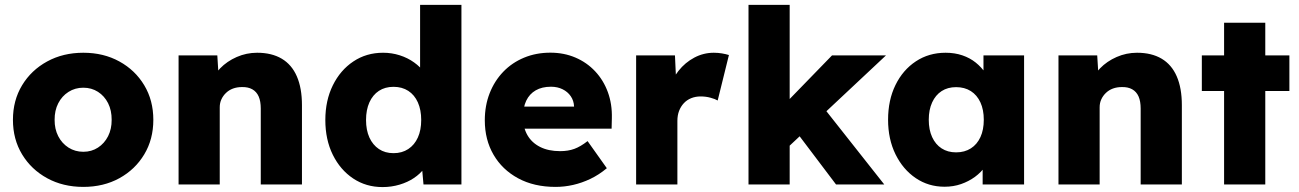

<svg xmlns="http://www.w3.org/2000/svg" viewBox="-20 -760 5353 791"><path d="M323.3 10Q239.9 10 174.3 -25.8Q108.7 -61.7 71 -124Q33.3 -186.3 33.3 -266.3Q33.3 -346.4 71 -408.7Q108.7 -471 174.3 -506.8Q239.9 -542.7 323.3 -542.7Q406.7 -542.7 471.8 -506.8Q537 -471 574.3 -408.7Q611.7 -346.4 611.7 -266.3Q611.7 -186.3 574.3 -124Q537 -61.7 471.8 -25.8Q406.7 10 323.3 10ZM323.3 -134.7Q357.1 -134.7 383.6 -151.9Q410.2 -169.2 425.3 -198.9Q440.3 -228.7 440 -266.3Q440.3 -305 425.3 -334.9Q410.2 -364.7 383.6 -381.7Q357.1 -398.7 323.3 -398.7Q289.3 -398.7 262.2 -381.4Q235.1 -364.2 219.9 -334.4Q204.7 -304.7 205 -266.3Q204.7 -228.7 219.9 -198.9Q235.1 -169.2 262.2 -151.9Q289.3 -134.7 323.3 -134.7Z M715.7 0V-531.7H875.3L882 -423.7L847.3 -411.7Q858 -448.7 886.7 -478.2Q915.3 -507.7 955.3 -525.2Q995.3 -542.7 1039.3 -542.7Q1099.3 -542.7 1140.7 -518.2Q1182 -493.7 1203 -445.3Q1224 -397 1224 -326.7V0H1054.3V-313Q1054.3 -342.7 1045.7 -362.5Q1037 -382.3 1019.3 -392.2Q1001.7 -402 976.7 -401.3Q956.7 -401.3 940 -395.2Q923.3 -389 911.2 -377.3Q899 -365.7 892.2 -350.8Q885.3 -336 885.3 -318V0H801Q771.3 0 750 0Q728.7 0 715.7 0Z M1556 10.7Q1488 10.7 1434.8 -24.8Q1381.7 -60.3 1351 -122.5Q1320.3 -184.7 1320.3 -265.7Q1320.3 -346 1351.2 -408.5Q1382 -471 1435.7 -506.8Q1489.3 -542.7 1558.3 -542.7Q1594 -542.7 1626.8 -532.2Q1659.7 -521.7 1686 -502.8Q1712.3 -484 1729.5 -459.8Q1746.7 -435.7 1750.7 -409L1710.7 -399V-740H1881V0H1724.7L1714 -120.3L1748 -114.3Q1744.7 -89 1728 -66.5Q1711.3 -44 1685.5 -26.7Q1659.7 -9.3 1626.2 0.7Q1592.7 10.7 1556 10.7ZM1601.3 -129Q1636.3 -129 1662 -146Q1687.7 -163 1701.5 -193.5Q1715.3 -224 1715.3 -265.7Q1715.3 -307.3 1701.5 -338.2Q1687.7 -369 1662 -385.7Q1636.3 -402.3 1601.3 -402.3Q1566.3 -402.3 1541 -385.7Q1515.7 -369 1501.8 -338.2Q1488 -307.3 1488 -265.7Q1488 -224 1501.8 -193.5Q1515.7 -163 1541 -146Q1566.3 -129 1601.3 -129Z M2269 10Q2180 10 2114.5 -25.5Q2049 -61 2013.2 -122.7Q1977.3 -184.3 1977.3 -264.3Q1977.3 -325 1997.3 -376Q2017.3 -427 2053.5 -464.5Q2089.7 -502 2139.2 -522.5Q2188.7 -543 2247.3 -543Q2303.7 -543 2350.7 -522.8Q2397.7 -502.7 2431.8 -466.3Q2466 -430 2484.2 -380.5Q2502.3 -331 2500.7 -272.7L2499.7 -230H2077.3L2054.3 -320.7H2362.7L2345 -301.7V-321.7Q2344 -345.3 2331.3 -363.7Q2318.7 -382 2297.7 -392.3Q2276.7 -402.7 2250 -402.7Q2212.7 -402.7 2187 -387.8Q2161.3 -373 2148 -345.2Q2134.7 -317.3 2134.7 -277.3Q2134.7 -235 2152.7 -203.5Q2170.7 -172 2205 -154.7Q2239.3 -137.3 2287.7 -137.3Q2320.7 -137.3 2346.2 -146.7Q2371.7 -156 2400.7 -178.7L2480 -67Q2447.3 -39.7 2412.2 -23Q2377 -6.3 2341.2 1.8Q2305.3 10 2269 10Z M2600.7 0V-531.7H2760.7L2768.7 -358L2735.3 -390Q2747.7 -433.3 2775.2 -468Q2802.7 -502.7 2840.5 -522.7Q2878.3 -542.7 2920.7 -542.7Q2938.3 -542.7 2954.2 -540Q2970 -537.3 2983 -533.3L2936.7 -346Q2926 -352.3 2906.8 -357.5Q2887.7 -362.7 2866.3 -362.7Q2845.3 -362.7 2827.5 -355.5Q2809.7 -348.3 2797.2 -334.8Q2784.7 -321.3 2777.7 -303.2Q2770.7 -285 2770.7 -262V0Z M3227.7 -154.7 3159.3 -276 3407.7 -531.7H3630ZM3063.7 0V-740H3233.3V0ZM3424.3 0 3239.7 -244.3 3358.7 -334.7 3623 0Z M3871.3 9.3Q3805 9.3 3752.5 -26.3Q3700 -62 3669.3 -124.3Q3638.7 -186.7 3638.7 -266.7Q3638.7 -347.7 3669.2 -409.8Q3699.7 -472 3753.2 -507.3Q3806.7 -542.7 3875.7 -542.7Q3913.3 -542.7 3944.7 -532Q3976 -521.3 3999.8 -502.2Q4023.7 -483 4040.5 -458Q4057.3 -433 4066.7 -404.3L4031.7 -407.7V-531.7H4199V0H4028.3V-129L4066.3 -128.7Q4057.7 -100.3 4039.8 -75.2Q4022 -50 3996.5 -31.3Q3971 -12.7 3939.5 -1.7Q3908 9.3 3871.3 9.3ZM3919 -132.3Q3954 -132.3 3979.7 -148.7Q4005.3 -165 4019.2 -195.2Q4033 -225.3 4033 -266.7Q4033 -307.7 4019.2 -338Q4005.3 -368.3 3979.7 -384.7Q3954 -401 3919 -401Q3884.3 -401 3859.2 -384.7Q3834 -368.3 3820.2 -338Q3806.3 -307.7 3806.3 -266.7Q3806.3 -225.3 3820.2 -195.2Q3834 -165 3859.2 -148.7Q3884.3 -132.3 3919 -132.3Z M4340.7 0V-531.7H4500.3L4507 -423.7L4472.3 -411.7Q4483 -448.7 4511.7 -478.2Q4540.3 -507.7 4580.3 -525.2Q4620.3 -542.7 4664.3 -542.7Q4724.3 -542.7 4765.7 -518.2Q4807 -493.7 4828 -445.3Q4849 -397 4849 -326.7V0H4679.3V-313Q4679.3 -342.7 4670.7 -362.5Q4662 -382.3 4644.3 -392.2Q4626.7 -402 4601.7 -401.3Q4581.7 -401.3 4565 -395.2Q4548.3 -389 4536.2 -377.3Q4524 -365.7 4517.2 -350.8Q4510.3 -336 4510.3 -318V0H4426Q4396.3 0 4375 0Q4353.7 0 4340.7 0Z M5023 0V-666.3H5192.7V0ZM4931.3 -385V-531.7H5292V-385Z"/></svg>

Font: Lexend Medium
Style: Regular
Weight: 500
Designer: Bonnie Shaver-Troup, Thomas Jockin
Foundry: Lexend
Version: Version 1.005